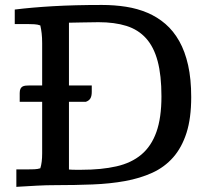

<svg xmlns="http://www.w3.org/2000/svg" viewBox="-20 -729 830 756"><path d="M200.2 0Q162.1 0 125.7 2Q89.4 3.9 51.3 6.3Q49.3 6.3 47.9 6.6Q46.4 6.8 44.4 6.8V-62H88.4Q102.5 -62 115.2 -62.5Q127.9 -63 138.7 -66.4Q146 -88.4 146 -125.5V-328.1H57.6V-362.3Q57.6 -373 60.5 -379.2Q63.5 -385.3 68.6 -388.2Q73.7 -391.1 81.1 -391.8Q88.4 -392.6 97.7 -392.6H146V-559.1Q146 -581.1 144 -597.9Q142.1 -614.7 138.7 -628.9Q127.9 -632.8 115.2 -633.5Q102.5 -634.3 88.4 -634.3H38.1V-691.4Q104.5 -699.7 189 -704.6Q273.4 -709.5 381.3 -709.5Q430.7 -709.5 476.1 -702.4Q521.5 -695.3 560.5 -678.7Q599.6 -662.1 631.3 -634.8Q663.1 -607.4 685.8 -567.1Q708.5 -526.9 720.7 -472.4Q732.9 -418 732.9 -346.7Q732.9 -263.7 714.4 -205.8Q695.8 -147.9 661.9 -109.4Q627.9 -70.8 579.8 -48.8Q531.7 -26.9 472.4 -16.1Q413.1 -5.4 344.2 -2.7Q275.4 0 200.2 0ZM251.5 -61.5Q257.8 -61 263.9 -60.8Q270 -60.5 276.4 -60.5H300.8Q379.4 -60.5 438.5 -74Q497.6 -87.4 536.9 -120.6Q576.2 -153.8 595.9 -209.5Q615.7 -265.1 615.7 -349.6Q615.7 -432.1 600.8 -488Q585.9 -543.9 555.2 -578.1Q524.4 -612.3 477.8 -627Q431.2 -641.6 367.7 -641.6Q333.5 -641.6 302.2 -640.6Q271 -639.6 251.5 -639.6V-392.6H341.3V-367.2Q341.3 -350.6 335.9 -341.6Q330.6 -332.5 317.9 -328.1H251.5Z"/></svg>

Font: Tienne
Style: Regular
Weight: 400
Designer: vernon adams
Foundry: vernon adams
Version: Version 1.001